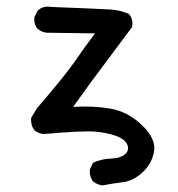

<svg xmlns="http://www.w3.org/2000/svg" viewBox="-20 -434 540 581"><path d="M290 127Q274.4 125 261.7 115.2Q250 99.6 252 78.1L261.7 58.6Q286.1 46.9 315.4 45.9Q344.7 44.9 358.4 32.7Q372.1 20.5 365.2 3.9Q358.4 -12.7 332 -22.5Q305.7 -32.2 269 -35.6Q232.4 -39.1 111.3 -28.3Q95.7 -30.3 84 -40Q72.3 -55.7 74.2 -77.1L91.8 -106.4Q177.7 -206.1 207 -249Q236.3 -292 267.6 -333L121.1 -335Q105.5 -336.9 93.8 -346.7Q82 -360.4 84 -381.8L93.8 -401.4Q109.4 -417 132.8 -413.1Q282.2 -407.2 313.5 -405.3Q344.7 -403.3 370.1 -391.6Q383.8 -376 379.9 -352.5Q280.3 -219.7 258.3 -189.5Q236.3 -159.2 201.2 -110.4Q259.8 -114.3 313 -105.5Q366.2 -96.7 409.2 -55.7Q452.1 -14.6 446.3 22.9Q440.4 60.5 412.1 86.9Q383.8 113.3 352.5 117.2Q321.3 121.1 290 127Z"/></svg>

Font: JasonHandwriting1
Style: Regular
Weight: 400
Version: Version 1.48.20